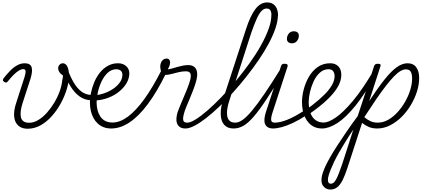

<svg xmlns="http://www.w3.org/2000/svg" viewBox="-20 -1039 3521 1578"><path d="M207 19Q168 19 142.5 2.5Q117 -14 105.5 -42.5Q94 -71 96 -109.5Q98 -148 113 -193L182 -407Q192 -439 190 -455Q188 -471 171 -471Q155 -471 134.5 -458.5Q114 -446 91.5 -423.5Q69 -401 44 -370Q37 -361 30.5 -360.5Q24 -360 14 -366Q3 -374 4 -382Q5 -390 10 -396Q35 -428 62.5 -456.5Q90 -485 120.5 -502Q151 -519 183 -519Q207 -519 221 -510.5Q235 -502 240 -485.5Q245 -469 242.5 -446.5Q240 -424 232 -396L166 -193Q155 -159 151 -129.5Q147 -100 151.5 -77.5Q156 -55 172.5 -42.5Q189 -30 220 -30Q257 -30 294.5 -52.5Q332 -75 365.5 -112.5Q399 -150 426.5 -196Q454 -242 471 -290Q488 -338 492 -381Q494 -390 496 -399.5Q498 -409 497 -419Q477 -432 467.5 -447Q458 -462 458 -478Q458 -495 469.5 -507Q481 -519 497 -519Q509 -519 518.5 -511.5Q528 -504 534.5 -490Q541 -476 544 -457.5Q547 -439 547 -418Q547 -369 530 -310.5Q513 -252 482 -194Q451 -136 408.5 -87.5Q366 -39 315 -10Q264 19 207 19Z M732 -215Q679 -215 636 -245Q593 -275 559.5 -329.5Q526 -384 500 -455Q495 -469 502.5 -476Q510 -483 520.5 -482Q531 -481 536 -469Q558 -408 586 -360.5Q614 -313 650 -286Q686 -259 732 -259Q741 -259 746 -252.5Q751 -246 751 -237Q751 -228 746 -221.5Q741 -215 732 -215Z M725 -257Q765 -253 810 -264.5Q855 -276 895 -299.5Q935 -323 960.5 -355.5Q986 -388 986 -424Q986 -447 972 -458.5Q958 -470 933 -470Q923 -470 919.5 -477Q916 -484 918.5 -494Q921 -504 929.5 -511.5Q938 -519 952 -519Q971 -519 987.5 -513Q1004 -507 1016.5 -496Q1029 -485 1036 -470Q1043 -455 1043 -437Q1043 -392 1017 -350.5Q991 -309 946.5 -276.5Q902 -244 845 -227Q788 -210 725 -214Z M894 17Q859 17 831 6Q803 -5 782 -25Q761 -45 747 -71.5Q733 -98 726 -130Q719 -162 719 -197Q719 -234 728 -277.5Q737 -321 755 -364Q773 -407 800.5 -441.5Q828 -476 865.5 -497.5Q903 -519 950 -519Q961 -519 965.5 -511.5Q970 -504 968 -494Q966 -484 958.5 -477Q951 -470 938 -470Q897 -470 866 -441.5Q835 -413 814.5 -369.5Q794 -326 784 -280Q774 -234 774 -197Q774 -164 781.5 -134.5Q789 -105 804.5 -81.5Q820 -58 845 -45Q870 -32 905 -32Q966 -32 1031.5 -80.5Q1097 -129 1166 -224.5Q1235 -320 1306 -460Q1309 -466 1317 -466.5Q1325 -467 1332.5 -462.5Q1340 -458 1344 -451Q1348 -444 1344 -435Q1270 -284 1195 -183.5Q1120 -83 1044.5 -33Q969 17 894 17Z M1505 17Q1476 17 1459 5.5Q1442 -6 1435 -25Q1428 -44 1430 -67.5Q1432 -91 1439 -115Q1446 -135 1458.5 -166Q1471 -197 1487 -233.5Q1503 -270 1517.5 -306.5Q1532 -343 1541 -374Q1553 -416 1545 -434.5Q1537 -453 1508 -453Q1479 -453 1447.5 -445.5Q1416 -438 1387.5 -430.5Q1359 -423 1337 -423Q1326 -423 1317 -431Q1308 -439 1303 -454Q1298 -469 1297 -491Q1297 -510 1303.5 -525Q1310 -540 1322 -549Q1334 -558 1351 -558Q1363 -558 1370.5 -549Q1378 -540 1378 -526Q1378 -517 1374.5 -503.5Q1371 -490 1359 -469Q1377 -471 1397 -477Q1417 -483 1438.5 -489Q1460 -495 1482.5 -499.5Q1505 -504 1527 -504Q1558 -504 1576.5 -489.5Q1595 -475 1599.5 -445.5Q1604 -416 1592 -372Q1584 -342 1570 -304.5Q1556 -267 1540 -229.5Q1524 -192 1511 -160.5Q1498 -129 1493 -109Q1482 -71 1486 -51Q1490 -31 1518 -31Q1528 -31 1531.5 -23.5Q1535 -16 1533.5 -7Q1532 2 1525 9.5Q1518 17 1505 17Z M1505 17Q1492 17 1488 9.5Q1484 2 1487 -7Q1490 -16 1498.5 -23.5Q1507 -31 1519 -31Q1545 -31 1588 -57.5Q1631 -84 1685 -131Q1739 -178 1798.5 -239.5Q1858 -301 1916.5 -371.5Q1975 -442 2028.5 -516Q2082 -590 2122.5 -662Q2163 -734 2186.5 -798Q2210 -862 2210 -913Q2210 -925 2218.5 -931.5Q2227 -938 2237.5 -938Q2248 -938 2256 -931.5Q2264 -925 2264 -913Q2264 -867 2244.5 -808.5Q2225 -750 2190 -684Q2155 -618 2108 -549Q2061 -480 2007 -411.5Q1953 -343 1896 -280Q1839 -217 1782 -162.5Q1725 -108 1673.5 -68Q1622 -28 1578.5 -5.5Q1535 17 1505 17Z M1899 17Q1849 17 1822 -14Q1795 -45 1794 -102Q1793 -159 1817 -234L1999 -791Q2037 -910 2079 -964.5Q2121 -1019 2175 -1019Q2205 -1019 2225 -1005.5Q2245 -992 2255 -968Q2265 -944 2265 -913Q2265 -901 2257 -894.5Q2249 -888 2238.5 -888Q2228 -888 2219.5 -894.5Q2211 -901 2211 -913Q2211 -931 2207 -943.5Q2203 -956 2194.5 -962.5Q2186 -969 2171 -969Q2149 -969 2129.5 -949Q2110 -929 2090 -885Q2070 -841 2045 -769L1869 -225Q1847 -160 1845.5 -117Q1844 -74 1861 -52.5Q1878 -31 1912 -31Q1923 -31 1927.5 -23.5Q1932 -16 1930 -7Q1928 2 1920 9.5Q1912 17 1899 17Z M1900 17Q1889 17 1884 9.5Q1879 2 1880.5 -7Q1882 -16 1890.5 -23.5Q1899 -31 1914 -31Q1942 -31 1975 -54.5Q2008 -78 2051.5 -130Q2095 -182 2153 -267Q2211 -352 2288 -476Q2294 -486 2303.5 -485Q2313 -484 2318.5 -476Q2324 -468 2318 -459Q2233 -318 2172 -225.5Q2111 -133 2065 -80Q2019 -27 1980 -5Q1941 17 1900 17Z M2226 17Q2198 17 2181.5 7Q2165 -3 2158 -21Q2151 -39 2153.5 -63.5Q2156 -88 2165 -117L2289 -494Q2293 -506 2299 -510.5Q2305 -515 2318 -515Q2335 -515 2341 -509Q2347 -503 2343 -491L2221 -118Q2206 -72 2208.5 -51.5Q2211 -31 2239 -31Q2250 -31 2254.5 -23.5Q2259 -16 2257 -7Q2255 2 2247.5 9.5Q2240 17 2226 17ZM2378 -683Q2361 -683 2349.5 -692.5Q2338 -702 2338 -719Q2338 -743 2353 -762.5Q2368 -782 2396 -782Q2413 -782 2424.5 -773Q2436 -764 2436 -745Q2436 -722 2421 -702.5Q2406 -683 2378 -683Z M2223 17Q2211 17 2207 9.5Q2203 2 2206 -7Q2209 -16 2217.5 -23.5Q2226 -31 2239 -31Q2282 -31 2344 -56Q2406 -81 2484 -133Q2491 -137 2497 -134Q2503 -131 2506.5 -123Q2510 -115 2509 -107Q2508 -99 2500 -93Q2441 -54 2389 -29.5Q2337 -5 2295.5 6Q2254 17 2223 17Z M2482 -130Q2499 -140 2515 -152Q2531 -164 2548 -176Q2605 -220 2645.5 -260.5Q2686 -301 2708 -339.5Q2730 -378 2730 -413Q2730 -438 2718 -454Q2706 -470 2681 -470Q2670 -470 2665.5 -477Q2661 -484 2663 -494Q2665 -504 2672.5 -511.5Q2680 -519 2693 -519Q2722 -519 2742.5 -507.5Q2763 -496 2774 -475Q2785 -454 2785 -423Q2785 -378 2760 -332Q2735 -286 2687 -237Q2639 -188 2569 -136Q2552 -124 2535.5 -112Q2519 -100 2502 -89Z M2627 17Q2594 17 2567.5 6Q2541 -5 2521 -25.5Q2501 -46 2488 -73Q2475 -100 2468.5 -132.5Q2462 -165 2462 -200Q2462 -248 2476 -303Q2490 -358 2518.5 -407.5Q2547 -457 2591 -488Q2635 -519 2693 -519Q2704 -519 2708.5 -511.5Q2713 -504 2711 -494Q2709 -484 2701.5 -477Q2694 -470 2681 -470Q2640 -470 2609 -442Q2578 -414 2558 -371Q2538 -328 2527.5 -282.5Q2517 -237 2517 -200Q2517 -166 2524 -135.5Q2531 -105 2545.5 -82Q2560 -59 2583.5 -45.5Q2607 -32 2640 -32Q2680 -32 2741 -74Q2802 -116 2881.5 -211Q2961 -306 3053 -463Q3058 -471 3065.5 -468Q3073 -465 3077.5 -457.5Q3082 -450 3078 -442Q2984 -272 2902.5 -171.5Q2821 -71 2752 -27Q2683 17 2627 17Z M2694 519Q2677 519 2660.5 510.5Q2644 502 2633 485Q2622 468 2622 439Q2622 418 2630 390.5Q2638 363 2654.5 327.5Q2671 292 2696 248.5Q2721 205 2754.5 153.5Q2788 102 2829 42Q2870 -18 2920 -85L3054 -494Q3058 -506 3065 -510.5Q3072 -515 3085 -515Q3101 -515 3106 -509.5Q3111 -504 3106 -492L3014 -208Q3087 -319 3142 -387.5Q3197 -456 3242 -487.5Q3287 -519 3329 -519Q3378 -519 3401.5 -485.5Q3425 -452 3425 -398Q3425 -344 3407 -287Q3389 -230 3356.5 -175.5Q3324 -121 3280.5 -78Q3237 -35 3186 -9Q3135 17 3080 17Q3041 17 3011.5 4.5Q2982 -8 2956 -29L2838 333Q2817 399 2796.5 440Q2776 481 2751.5 500Q2727 519 2694 519ZM2675 438Q2675 455 2681 463Q2687 471 2700 471Q2712 471 2722.5 462Q2733 453 2743 434.5Q2753 416 2765 385.5Q2777 355 2792 311L2884 26Q2848 79 2818.5 127Q2789 175 2765.5 216Q2742 257 2725.5 292Q2709 327 2698 354.5Q2687 382 2681 403Q2675 424 2675 438ZM2974 -76Q3000 -54 3026 -42.5Q3052 -31 3084 -31Q3129 -31 3170.5 -54.5Q3212 -78 3247.5 -117Q3283 -156 3310 -203.5Q3337 -251 3352 -300.5Q3367 -350 3367 -393Q3367 -430 3356 -449.5Q3345 -469 3315 -469Q3295 -469 3270.5 -454.5Q3246 -440 3216.5 -409.5Q3187 -379 3151 -332.5Q3115 -286 3071 -222Q3027 -158 2974 -76Z"/></svg>

Font: Playwrite US Trad ExtraLight
Style: Regular
Weight: 250
Designer: Veronika Burian, José Scaglione
Foundry: TypeTogether
Version: Version 1.003